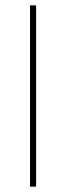

<svg xmlns="http://www.w3.org/2000/svg" viewBox="-20 -703 249 723"><path d="M97 0Q93 0 93 -4V-679Q93 -683 97 -683H112Q116 -683 116 -679V-4Q116 0 112 0Z"/></svg>

Font: Sofia Sans Thin
Style: Regular
Weight: 250
Designer: Botio Nikoltchev, Ani Petrova
Foundry: lettersoup
Version: Version 4.101